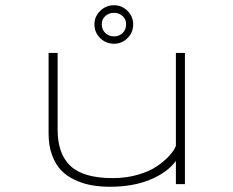

<svg xmlns="http://www.w3.org/2000/svg" viewBox="-20 -703 890 733"><path d="M415.5 -536Q384.5 -536 362.5 -557.5Q340.5 -579 340.5 -610Q340.5 -640 362.5 -661.5Q384.5 -683 415.5 -683Q445 -683 466.8 -661.5Q488.5 -640 488.5 -610Q488.5 -579 466.8 -557.5Q445 -536 415.5 -536ZM415.5 -564Q435 -564 448.2 -577Q461.5 -590 461.5 -611Q461.5 -629.5 448 -641.8Q434.5 -654 415.5 -654Q396 -654 382.2 -641.8Q368.5 -629.5 368.5 -611Q368.5 -590 382 -577Q395.5 -564 415.5 -564ZM400 10Q362.5 10 330 4.2Q297.5 -1.5 266.5 -15.8Q235.5 -30 213.8 -52.5Q192 -75 178.8 -110.8Q165.5 -146.5 165.5 -193V-501H200V-208Q200 -115 249.5 -69Q299 -23 410.5 -23Q462 -23 506.8 -36Q551.5 -49 580.2 -69Q609 -89 627 -109Q645 -129 651.5 -146.5V-501H686V0H651.5V-88.5Q618.5 -44 553 -17Q487.5 10 400 10Z"/></svg>

Font: League Mono Wide Thin
Style: Regular
Weight: 100
Width: 8
Designer: Tyler Finck
Foundry: The League of Moveable Type / Tyler Finck
Version: Version 2.210